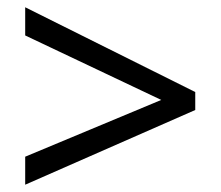

<svg xmlns="http://www.w3.org/2000/svg" viewBox="-20 -628 612 532"><path d="M49.8 -193.8 426.8 -351.1 49.8 -529.8V-607.9L521 -373V-323.2L49.8 -116.2Z"/></svg>

Font: NotoPenekeko
Style: Regular
Weight: 400
Designer: Monotype Design team
Foundry: Monotype Imaging Inc.
Version: Version 1.04